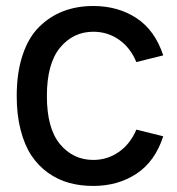

<svg xmlns="http://www.w3.org/2000/svg" viewBox="-20 -595 584 634"><path d="M288.1 19Q245.1 19 208 8.8Q170.9 -1.5 138.7 -24.4Q106.4 -47.4 83.7 -81.5Q61 -115.7 48.1 -165.8Q35.2 -215.8 35.2 -277.8Q35.2 -355 54.7 -413.3Q74.2 -471.7 109.4 -506.3Q144.5 -541 189.2 -558.1Q233.9 -575.2 288.1 -575.2Q369.6 -575.2 430.7 -535.2Q491.7 -495.1 519 -412.1L430.2 -390.1Q410.6 -437.5 373 -463.9Q335.4 -490.2 288.1 -490.2Q221.7 -490.2 178.2 -437.5Q134.8 -384.8 134.8 -277.8Q134.8 -170.9 178.2 -118.9Q221.7 -66.9 288.1 -66.9Q335 -66.9 372.8 -93.5Q410.6 -120.1 430.2 -167L519 -145Q492.2 -62 430.9 -21.5Q369.6 19 288.1 19Z"/></svg>

Font: Neutral Grotesk
Style: Regular
Weight: 400
Designer: Nawras Khrais
Foundry: Nawras Khrais
Version: Version 1.000;PS 001.000;hotconv 1.0.88;makeotf.lib2.5.64775